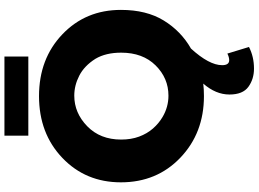

<svg xmlns="http://www.w3.org/2000/svg" viewBox="-166 -738 1137 844"><g transform="rotate(-90 402.0 -315.5)"><path d="M523 233Q477 233 443 208.5Q409 184 409 125Q409 65 457 10Q432 13 402 13Q240 13 131.5 -90.5Q23 -194 23 -352Q23 -507 130.5 -609.5Q238 -712 402 -712Q566 -712 673.5 -609.5Q781 -507 781 -352Q781 -240 734.5 -164Q688 -88 611 -44Q538 36 538 93Q538 124 560 124Q573 124 589 116L618 211Q575 233 523 233ZM404 -143Q481 -143 537 -199.5Q593 -256 593 -351Q593 -418.5 566 -464Q535 -513 492 -535Q449 -557 404 -557Q328 -557 269.5 -500Q211 -443 211 -351Q211 -307 224 -272Q237 -237 259.5 -211.2Q282 -185.5 310 -169Q354 -143 404 -143ZM576 -759H228V-864H576Z"/></g></svg>

Font: Argentum Novus
Style: Bold
Weight: 700
Designer: Julieta Ulanovsky (font) & Cristiano Sobral (main changes)
Foundry: Julieta Ulanovsky (font) & Cristiano Sobral (main changes)
Version: Version 3.00;November 27, 2020;FontCreator 13.0.0.2655 64-bi